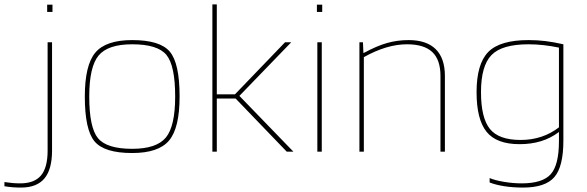

<svg xmlns="http://www.w3.org/2000/svg" viewBox="-118 -685 2649 867"><path d="M119 -631H95V-664H119ZM-23 162Q-44 162 -62 160.5Q-80 159 -98 156V137Q-79 140 -62 141.5Q-45 143 -27 143Q37 143 67 107.5Q97 72 97 -5V-494H117V-5Q117 80 82.5 121Q48 162 -23 162Z M693 -249Q693 -107 645.5 -50.5Q598 6 479 6Q353 6 309 -46.5Q265 -99 265 -249Q265 -391 312.5 -447.5Q360 -504 479 -504Q605 -504 649 -451.5Q693 -399 693 -249ZM285 -249Q285 -109 324.5 -61Q364 -13 479 -13Q589 -13 631 -64Q673 -115 673 -249Q673 -389 633.5 -437Q594 -485 479 -485Q369 -485 327 -434Q285 -383 285 -249Z M861 -240V0H841V-665H861V-259H943L1169 -494H1197L963 -252L1207 0H1177L946 -240Z M1337 -631H1313V-664H1337ZM1335 0H1315V-494H1335Z M1525 0H1505V-494H1521L1523 -446H1525Q1584 -478 1630.5 -491Q1677 -504 1727 -504Q1808 -504 1849.5 -463Q1891 -422 1891 -342V0H1871V-342Q1871 -415 1834 -450Q1797 -485 1720 -485Q1674 -485 1625.5 -470.5Q1577 -456 1525 -427Z M2244 162Q2199 162 2160 156Q2121 150 2093 139V119Q2116 129 2157 136Q2198 143 2238 143Q2332 143 2369 101.5Q2406 60 2406 -48V-89Q2369 -61 2325 -47.5Q2281 -34 2228 -34Q2124 -34 2079 -90Q2034 -146 2034 -269Q2034 -396 2086.5 -450Q2139 -504 2269 -504Q2308 -504 2345 -499.5Q2382 -495 2426 -485V-50Q2426 68 2385 115Q2344 162 2244 162ZM2233 -53Q2283 -53 2326.5 -67.5Q2370 -82 2406 -110V-470Q2373 -477 2338 -481Q2303 -485 2269 -485Q2148 -485 2101 -436Q2054 -387 2054 -269Q2054 -153 2094 -103Q2134 -53 2233 -53Z"/></svg>

Font: Blinker Thin
Style: Regular
Weight: 100
Designer: Juergen Huber
Foundry: supertype
Version: Version 1.017;hotconv 1.0.117;makeotfexe 2.5.65602